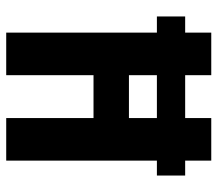

<svg xmlns="http://www.w3.org/2000/svg" viewBox="-61 -639 700 618"><g transform="rotate(90 289.0 -330.0)"><path d="M33 -576H545V-485H33ZM360 0V-660H497V0ZM85 0V-660H222V0ZM165 -281V-395H416V-281Z"/></g></svg>

Font: Bricolage Grotesque 24pt Condensed
Style: Bold
Weight: 700
Width: 3
Designer: Mathieu Triay
Foundry: Atelier Triay
Version: Version 1.001;gftools[0.9.33.dev8+g029e19f]